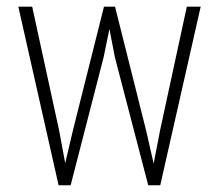

<svg xmlns="http://www.w3.org/2000/svg" viewBox="-20 -548 640 568"><path d="M153.3 0H189L286.6 -378.9L303.7 -462.4L319.8 -378.9L418.5 0H454.1L573.7 -528.3H532.7L453.6 -162.6L434.6 -64L412.1 -162.6L320.3 -528.3H287.6L195.8 -162.6L172.9 -65.4L154.8 -162.6L75.2 -528.3H34.2Z"/></svg>

Font: Roboto Mono ExtraLight
Style: Regular
Weight: 250
Monospace: yes
Designer: Google
Version: Version 3.000